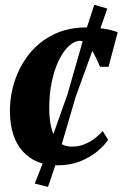

<svg xmlns="http://www.w3.org/2000/svg" viewBox="-20 -656 494 774"><path d="M209.5 10.5Q123 10.5 72 -45.5Q21 -101.5 20 -206.5Q19.5 -268 38.8 -328Q58 -388 96.8 -437.2Q135.5 -486.5 194 -516Q252.5 -545.5 330 -545.5Q359 -545.5 394.5 -540.8Q430 -536 454.5 -526L417.5 -386.5L383 -387Q370.5 -417.5 357.8 -441Q345 -464.5 331.2 -478Q317.5 -491.5 303.5 -491.5Q281 -491.5 258.5 -471.2Q236 -451 217.8 -414Q199.5 -377 188.8 -326.2Q178 -275.5 178.5 -214Q179.5 -161 190.5 -128Q201.5 -95 221 -80Q240.5 -65 268.5 -65Q296.5 -65 319.8 -74.2Q343 -83.5 361.8 -97.8Q380.5 -112 394 -128L416 -92Q401 -70 372.8 -46.2Q344.5 -22.5 304 -6Q263.5 10.5 209.5 10.5ZM173.5 97.5 120 84 163 -25 252 -275.5 322 -520 360 -636.5 412.5 -621.5 374 -511 285 -265.5 211 -13Z"/></svg>

Font: Merriweather 72pt ExtraBold
Style: Italic
Weight: 800
Italic angle: -7.8°
Version: Version 2.101